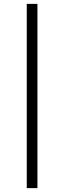

<svg xmlns="http://www.w3.org/2000/svg" viewBox="-20 -745 330 990"><path d="M118 225H173V-725H118Z"/></svg>

Font: GI
Style: Regular
Weight: 400
Designer: Alfredo Marco Pradil
Version: Version 1.01 2015